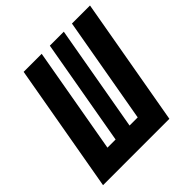

<svg xmlns="http://www.w3.org/2000/svg" viewBox="-184 -835 977 977"><g transform="rotate(-45 304.0 -346.5)"><path d="M8.8 0H486.3L608.4 -693.4H478.5L377.4 -119.1H318.8L419.9 -693.4H319.3L218.3 -119.1H159.7L260.7 -693.4H130.9Z"/></g></svg>

Font: Cascadia Mono PL
Style: Bold Italic
Weight: 700
Italic angle: -10°
Monospace: yes
Designer: Aaron Bell
Foundry: Saja Typeworks
Version: Version 2404.023